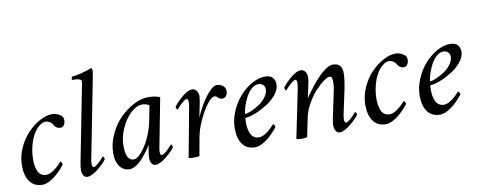

<svg xmlns="http://www.w3.org/2000/svg" viewBox="-60 -940 3034 1217"><g transform="rotate(-10 1457.5 -331.5)"><path d="M268.6 -424.8Q300.3 -424.8 329.1 -400.4Q337.9 -388.7 337.9 -374Q337.9 -356 329.3 -343Q320.8 -330.1 304.7 -330.1Q294.4 -330.1 284.4 -335.4Q274.4 -340.8 269.5 -349.6Q262.7 -360.4 258.1 -366.2Q253.4 -372.1 242.7 -378.4Q231.9 -384.8 218.8 -384.8Q198.7 -384.8 177.5 -367.4Q156.2 -350.1 138.9 -320.8Q121.6 -291.5 110.6 -248.5Q99.6 -205.6 99.6 -158.2Q99.6 -141.6 101.8 -126.5Q104 -111.3 110.1 -92.8Q116.2 -74.2 130.9 -63Q145.5 -51.8 167 -51.8Q174.8 -51.8 183.8 -54.7Q192.9 -57.6 200.9 -62Q209 -66.4 217.5 -72.5Q226.1 -78.6 232.7 -84.5Q239.3 -90.3 246.1 -96.7Q252.9 -103 256.8 -107.4Q260.7 -111.3 264.2 -115.2L267.6 -119.1Q270 -119.1 274.7 -111.6Q279.3 -104 279.3 -99.6Q274.4 -91.3 260 -75.2Q245.6 -59.1 225.1 -40.3Q204.6 -21.5 179 -7.8Q153.3 5.9 131.8 5.9Q80.1 5.9 51.8 -31.2Q23.4 -68.4 23.4 -136.7Q23.4 -192.9 47.6 -247.3Q71.8 -301.8 108.2 -339.8Q144.5 -377.9 187.7 -401.4Q231 -424.8 268.6 -424.8Z M481.4 -545.9Q490.2 -585.4 490.2 -597.7Q490.2 -616.2 430.7 -616.2Q428.7 -619.1 430.2 -626.5Q431.6 -633.8 434.6 -636.7Q488.3 -641.6 563.5 -668.9Q569.3 -665.5 569.3 -650.4Q569.3 -640.6 556.6 -577.1L463.9 -103.5Q460 -87.9 460 -72.3Q460 -47.9 469.7 -47.9Q474.6 -47.9 481.7 -52Q488.8 -56.2 495.8 -62Q502.9 -67.9 510.5 -75.2Q518.1 -82.5 523.4 -88.4Q528.3 -94.7 533.2 -99.6L538.1 -104.5Q540.5 -104.5 544.2 -97.4Q547.9 -90.3 547.9 -85.9Q535.6 -65.4 492.9 -29.8Q450.2 5.9 419.9 5.9Q404.3 5.9 395.5 -8.3Q386.7 -22.5 386.7 -44.9Q386.7 -60.5 393.6 -96.7Z M885.7 -424.8Q927.2 -424.8 961.9 -412.1L902.3 -103.5Q900.9 -98.1 899.7 -89.8Q898.4 -81.5 897.9 -71.5Q897.5 -61.5 900.1 -54.7Q902.8 -47.9 908.2 -47.9Q913.1 -47.9 920.2 -52Q927.2 -56.2 934.3 -62Q941.4 -67.9 949 -75.2Q956.5 -82.5 961.9 -88.4Q966.8 -94.7 971.7 -99.6L976.6 -104.5Q979 -104.5 982.7 -97.4Q986.3 -90.3 986.3 -85.9Q974.1 -65.4 931.4 -29.8Q888.7 5.9 858.4 5.9Q843.3 5.9 834.2 -8.3Q825.2 -22.5 825.2 -44.9Q825.2 -60.5 832 -96.7Q835.9 -120.1 836.9 -127Q828.1 -110.8 813.7 -91.1Q799.3 -71.3 779.5 -48.3Q759.8 -25.4 736.6 -10.3Q713.4 4.9 693.4 4.9Q653.8 4.9 630.1 -26.9Q606.4 -58.6 606.4 -110.4Q606.4 -171.4 633.3 -230.7Q660.2 -290 701.4 -331.8Q742.7 -373.5 792 -399.2Q841.3 -424.8 885.7 -424.8ZM840.8 -385.7Q804.2 -385.7 766.1 -349.9Q728 -314 703.4 -258.1Q678.7 -202.1 678.7 -147.5Q678.7 -51.8 728.5 -51.8Q752 -51.8 781 -86.2Q810.1 -120.6 833 -170.7Q856 -220.7 865.2 -267.6L885.7 -371.1Q879.9 -377.9 866 -381.8Q852.1 -385.7 840.8 -385.7Z M1326.2 -424.8Q1355.5 -424.8 1374 -404.3Q1382.8 -393.6 1382.8 -377Q1382.8 -357.4 1373.5 -345.7Q1364.3 -334 1347.7 -334Q1331.5 -334 1318.4 -348.6Q1312 -356.4 1298.8 -356.4Q1281.7 -356.4 1252.9 -318.8Q1224.1 -281.2 1198 -224.6Q1171.9 -168 1163.1 -119.1L1141.6 0Q1125.5 2.9 1108.4 2.9Q1089.8 2.9 1072.3 0L1130.9 -315.4Q1134.8 -338.9 1134.8 -346.7Q1134.8 -371.1 1125 -371.1Q1120.1 -371.1 1113 -366.9Q1106 -362.8 1098.9 -356.9Q1091.8 -351.1 1084.2 -343.8Q1076.7 -336.4 1071.3 -330.6Q1066.4 -324.2 1061.5 -319.3L1056.6 -314.5Q1054.2 -314.5 1050.5 -321.5Q1046.9 -328.6 1046.9 -333Q1059.6 -354.5 1099.9 -389.6Q1140.1 -424.8 1169.9 -424.8Q1185.5 -424.8 1196.8 -410.2Q1208 -395.5 1208 -374Q1208 -363.3 1200.2 -322.3Q1195.3 -295.9 1183.6 -240.2Q1198.7 -276.9 1222.2 -317.4Q1245.6 -357.9 1275.1 -391.4Q1304.7 -424.8 1326.2 -424.8Z M1637.7 -424.8Q1671.9 -424.8 1687 -407.2Q1702.1 -389.6 1702.1 -364.3Q1702.1 -331.1 1674.6 -297.6Q1647 -264.2 1608.9 -241Q1570.8 -217.8 1532.5 -203.1Q1494.1 -188.5 1470.7 -188.5Q1468.8 -182.6 1468.8 -157.2Q1468.8 -109.4 1485.1 -80.6Q1501.5 -51.8 1536.1 -51.8Q1543.9 -51.8 1553 -54.7Q1562 -57.6 1570.1 -62Q1578.1 -66.4 1586.7 -72.5Q1595.2 -78.6 1601.8 -84.5Q1608.4 -90.3 1615.2 -96.7Q1622.1 -103 1626 -107.4Q1629.9 -111.3 1633.3 -115.2L1636.7 -119.1Q1639.2 -119.1 1643.8 -111.6Q1648.4 -104 1648.4 -99.6Q1642.6 -89.8 1627.9 -73.7Q1613.3 -57.6 1592.8 -39.1Q1572.3 -20.5 1546.9 -7.3Q1521.5 5.9 1500 5.9Q1448.2 5.9 1420.4 -30.8Q1392.6 -67.4 1392.6 -135.7Q1392.6 -188 1415.3 -241.5Q1438 -294.9 1472.9 -334.7Q1507.8 -374.5 1552 -399.7Q1596.2 -424.8 1637.7 -424.8ZM1472.7 -212.9Q1487.8 -212.9 1513.4 -223.9Q1539.1 -234.9 1565.4 -252Q1591.8 -269 1610.8 -294.7Q1629.9 -320.3 1629.9 -345.7Q1629.9 -364.3 1617.2 -374.5Q1604.5 -384.8 1588.9 -384.8Q1564.9 -384.8 1543.2 -365.2Q1521.5 -345.7 1507.1 -317.4Q1492.7 -289.1 1483.6 -261.2Q1474.6 -233.4 1472.7 -212.9Z M1899.4 -322.3 1881.8 -240.2Q1886.2 -249 1900.1 -268.8Q1914.1 -288.6 1936 -315.7Q1958 -342.8 1981.2 -366.9Q2004.4 -391.1 2029.5 -408Q2054.7 -424.8 2073.2 -424.8Q2105.5 -424.8 2119.6 -408.4Q2133.8 -392.1 2133.8 -360.4Q2133.8 -320.3 2120.1 -253.9L2087.9 -103.5Q2084 -84 2084 -72.3Q2084 -47.9 2093.8 -47.9Q2098.6 -47.9 2105.7 -52Q2112.8 -56.2 2119.9 -62Q2127 -67.9 2134.5 -75.2Q2142.1 -82.5 2147.5 -88.4Q2152.3 -94.7 2157.2 -99.6L2162.1 -104.5Q2164.6 -104.5 2168.2 -97.4Q2171.9 -90.3 2171.9 -85.9Q2159.7 -65.4 2116.9 -29.8Q2074.2 5.9 2043.9 5.9Q2028.8 5.9 2019.8 -8.3Q2010.7 -22.5 2010.7 -44.9Q2010.7 -60.5 2017.6 -96.7L2051.8 -257.8Q2058.6 -288.6 2058.6 -310.5Q2058.6 -333 2055.4 -342.8Q2052.2 -352.5 2040 -352.5Q2026.4 -352.5 1999.8 -332.8Q1973.1 -313 1945.1 -282Q1917 -251 1892.3 -206.5Q1867.7 -162.1 1859.4 -119.1Q1855.5 -99.6 1835 0Q1819.3 3.9 1799.8 3.9Q1781.2 3.9 1765.6 0L1830.1 -315.4Q1834 -338.9 1834 -346.7Q1834 -371.1 1824.2 -371.1Q1819.3 -371.1 1812.3 -366.9Q1805.2 -362.8 1798.1 -356.9Q1791 -351.1 1783.4 -343.8Q1775.9 -336.4 1770.5 -330.6Q1765.6 -324.2 1760.7 -319.3L1755.9 -314.5Q1753.4 -314.5 1749.8 -321.5Q1746.1 -328.6 1746.1 -333Q1758.8 -354.5 1799.1 -389.6Q1839.4 -424.8 1869.1 -424.8Q1884.8 -424.8 1896 -410.2Q1907.2 -395.5 1907.2 -374Q1907.2 -355 1899.4 -322.3Z M2478.5 -424.8Q2510.3 -424.8 2539.1 -400.4Q2547.9 -388.7 2547.9 -374Q2547.9 -356 2539.3 -343Q2530.8 -330.1 2514.6 -330.1Q2504.4 -330.1 2494.4 -335.4Q2484.4 -340.8 2479.5 -349.6Q2472.7 -360.4 2468 -366.2Q2463.4 -372.1 2452.6 -378.4Q2441.9 -384.8 2428.7 -384.8Q2408.7 -384.8 2387.5 -367.4Q2366.2 -350.1 2348.9 -320.8Q2331.5 -291.5 2320.6 -248.5Q2309.6 -205.6 2309.6 -158.2Q2309.6 -141.6 2311.8 -126.5Q2314 -111.3 2320.1 -92.8Q2326.2 -74.2 2340.8 -63Q2355.5 -51.8 2377 -51.8Q2384.8 -51.8 2393.8 -54.7Q2402.8 -57.6 2410.9 -62Q2418.9 -66.4 2427.5 -72.5Q2436 -78.6 2442.6 -84.5Q2449.2 -90.3 2456.1 -96.7Q2462.9 -103 2466.8 -107.4Q2470.7 -111.3 2474.1 -115.2L2477.5 -119.1Q2480 -119.1 2484.6 -111.6Q2489.3 -104 2489.3 -99.6Q2484.4 -91.3 2470 -75.2Q2455.6 -59.1 2435.1 -40.3Q2414.6 -21.5 2388.9 -7.8Q2363.3 5.9 2341.8 5.9Q2290 5.9 2261.7 -31.2Q2233.4 -68.4 2233.4 -136.7Q2233.4 -192.9 2257.6 -247.3Q2281.7 -301.8 2318.1 -339.8Q2354.5 -377.9 2397.7 -401.4Q2440.9 -424.8 2478.5 -424.8Z M2828.1 -424.8Q2862.3 -424.8 2877.4 -407.2Q2892.6 -389.6 2892.6 -364.3Q2892.6 -331.1 2865 -297.6Q2837.4 -264.2 2799.3 -241Q2761.2 -217.8 2722.9 -203.1Q2684.6 -188.5 2661.1 -188.5Q2659.2 -182.6 2659.2 -157.2Q2659.2 -109.4 2675.5 -80.6Q2691.9 -51.8 2726.6 -51.8Q2734.4 -51.8 2743.4 -54.7Q2752.4 -57.6 2760.5 -62Q2768.6 -66.4 2777.1 -72.5Q2785.6 -78.6 2792.2 -84.5Q2798.8 -90.3 2805.7 -96.7Q2812.5 -103 2816.4 -107.4Q2820.3 -111.3 2823.7 -115.2L2827.1 -119.1Q2829.6 -119.1 2834.2 -111.6Q2838.9 -104 2838.9 -99.6Q2833 -89.8 2818.4 -73.7Q2803.7 -57.6 2783.2 -39.1Q2762.7 -20.5 2737.3 -7.3Q2711.9 5.9 2690.4 5.9Q2638.7 5.9 2610.8 -30.8Q2583 -67.4 2583 -135.7Q2583 -188 2605.7 -241.5Q2628.4 -294.9 2663.3 -334.7Q2698.2 -374.5 2742.4 -399.7Q2786.6 -424.8 2828.1 -424.8ZM2663.1 -212.9Q2678.2 -212.9 2703.9 -223.9Q2729.5 -234.9 2755.9 -252Q2782.2 -269 2801.3 -294.7Q2820.3 -320.3 2820.3 -345.7Q2820.3 -364.3 2807.6 -374.5Q2794.9 -384.8 2779.3 -384.8Q2755.4 -384.8 2733.6 -365.2Q2711.9 -345.7 2697.5 -317.4Q2683.1 -289.1 2674.1 -261.2Q2665 -233.4 2663.1 -212.9Z"/></g></svg>

Font: Amiri
Style: Slanted
Weight: 400
Italic angle: 9°
Designer: Khaled Hosny
Version: Version 000.107